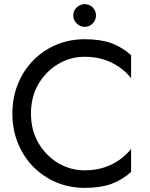

<svg xmlns="http://www.w3.org/2000/svg" viewBox="-20 -900 725 930"><path d="M335 -825Q335 -848 351.5 -864Q368 -880 390 -880Q413 -880 429 -864Q445 -848 445 -825Q445 -803 429 -786.5Q413 -770 390 -770Q368 -770 351.5 -786.5Q335 -803 335 -825ZM130 -350Q130 -269 166.5 -207Q203 -145 262 -110Q321 -75 390 -75Q440 -75 481.5 -88Q523 -101 557 -124.5Q591 -148 615 -179V-67Q571 -28 519 -9Q467 10 390 10Q317 10 253.5 -16.5Q190 -43 142 -91.5Q94 -140 67 -206Q40 -272 40 -350Q40 -428 67 -494Q94 -560 142 -608.5Q190 -657 253.5 -683.5Q317 -710 390 -710Q467 -710 519 -691Q571 -672 615 -633V-521Q591 -552 557 -575.5Q523 -599 481.5 -612Q440 -625 390 -625Q321 -625 262 -590Q203 -555 166.5 -493.5Q130 -432 130 -350Z"/></svg>

Font: Jost
Style: Regular
Weight: 400
Version: Version 3.710